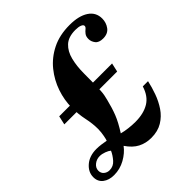

<svg xmlns="http://www.w3.org/2000/svg" viewBox="-216 -849 1012 1012"><g transform="rotate(-45 289.5 -343.0)"><path d="M63 20Q25 20 1 1.5Q-23 -17 -23 -50Q-23 -88 9.5 -116Q42 -144 94 -144Q110 -144 129 -141.5Q148 -139 163 -136Q165 -144 166 -145.5Q167 -147 170 -164Q172 -175 173.5 -187Q175 -199 175 -212Q175 -252 165.5 -296Q156 -340 156 -389Q156 -445 175 -501Q194 -557 231.5 -603.5Q269 -650 325 -678Q381 -706 456 -706Q524 -706 563 -680.5Q602 -655 602 -608Q602 -578 584.5 -554Q567 -530 531 -530Q500 -530 487 -547Q474 -564 474 -583Q474 -602 482.5 -613Q491 -624 500 -631Q509 -638 509 -646Q509 -655 495.5 -660.5Q482 -666 459 -666Q407 -666 379 -640Q351 -614 340 -569.5Q329 -525 329 -471Q329 -421 328.5 -391.5Q328 -362 327 -344.5Q326 -327 323.5 -314.5Q321 -302 317 -286Q305 -237 290 -199Q275 -161 243 -111Q265 -105 291.5 -102Q318 -99 340 -99Q402 -99 442.5 -123.5Q483 -148 500 -204H539Q531 -167 517 -128Q503 -89 480.5 -55.5Q458 -22 423.5 -1Q389 20 340 20Q300 20 267 3Q234 -14 207 -54Q184 -23 145.5 -1.5Q107 20 63 20ZM64 -15Q93 -15 112.5 -37.5Q132 -60 142 -83Q133 -91 114.5 -98Q96 -105 79 -105Q56 -105 38 -90.5Q20 -76 20 -55Q20 -37 33 -26Q46 -15 64 -15ZM66 -355 77 -404H471L460 -355Z"/></g></svg>

Font: Libre Bodoni
Style: Italic
Weight: 400
Italic angle: -13°
Designer: Pablo Impallari, Rodrigo Fuenzalida
Foundry: Impallari Type
Version: Version 2.005;gftools[0.9.23]